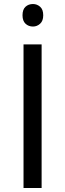

<svg xmlns="http://www.w3.org/2000/svg" viewBox="-20 -935 325 955"><path d="M97 0V-714H187V0ZM144 -915Q164 -915 179.5 -901.5Q195 -888 195 -859Q195 -831 179.5 -817Q164 -803 144 -803Q122 -803 107 -817Q92 -831 92 -859Q92 -888 107 -901.5Q122 -915 144 -915Z"/></svg>

Font: Noto IKEA Latin
Style: Regular
Weight: 400
Designer: Monotype Design Team
Foundry: Monotype Imaging Inc.
Version: Version 1.0